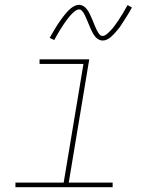

<svg xmlns="http://www.w3.org/2000/svg" viewBox="-20 -776 640 796"><path d="M44 0V-19H244L326 -511H144V-530H350L265 -19H447V0ZM406 -608Q399 -608 393 -610.5Q387 -613 382.5 -616.5Q378 -620 374 -625Q370 -630 367 -635Q364 -640 361.5 -645Q359 -650 356.5 -655.5Q354 -661 351.5 -667Q349 -673 346.5 -679Q344 -685 341.5 -691Q339 -697 336.5 -702.5Q334 -708 332 -712.5Q330 -717 326 -723Q322 -729 318 -733Q314 -737 308 -737Q303 -737 298 -734.5Q293 -732 290 -729.5Q287 -727 283 -723.5Q279 -720 274.5 -715Q270 -710 268 -707.5Q266 -705 263.5 -702Q261 -699 258.5 -695.5Q256 -692 253.5 -688.5Q251 -685 248 -681Q245 -677 242.5 -673Q240 -669 237 -664.5Q234 -660 231 -655Q228 -650 224.5 -644.5Q221 -639 218 -633.5Q215 -628 211.5 -622Q208 -616 205 -610L186 -619Q192 -630 198 -640Q204 -650 209.5 -659.5Q215 -669 220.5 -677Q226 -685 231 -692Q236 -699 240.5 -705Q245 -711 249.5 -716.5Q254 -722 261 -729.5Q268 -737 275 -742.5Q282 -748 290.5 -752Q299 -756 308 -756Q314 -756 320 -753.5Q326 -751 330.5 -747.5Q335 -744 339 -739Q343 -734 346 -729.5Q349 -725 351.5 -719.5Q354 -714 356.5 -708.5Q359 -703 361.5 -697.5Q364 -692 366.5 -685.5Q369 -679 371.5 -673Q374 -667 376.5 -661.5Q379 -656 381 -651.5Q383 -647 387 -641Q391 -635 395 -631Q399 -627 406 -627Q410 -627 415 -629.5Q420 -632 423.5 -635Q427 -638 430.5 -641.5Q434 -645 438.5 -649.5Q443 -654 445 -656.5Q447 -659 449.5 -662Q452 -665 454.5 -668.5Q457 -672 459.5 -675.5Q462 -679 465 -683Q468 -687 471 -691.5Q474 -696 476.5 -700.5Q479 -705 482.5 -710Q486 -715 489 -720Q492 -725 495 -730.5Q498 -736 501.5 -742Q505 -748 509 -755L527 -745Q521 -734 515 -724Q509 -714 503.5 -705Q498 -696 492.5 -688Q487 -680 482.5 -672.5Q478 -665 473 -659Q468 -653 463.5 -647.5Q459 -642 452 -634.5Q445 -627 438.5 -621.5Q432 -616 423.5 -612Q415 -608 406 -608Z"/></svg>

Font: Iosevka Curly ThExObl
Style: Regular
Weight: 100
Width: 7
Italic angle: -9°
Monospace: yes
Designer: Belleve Invis
Foundry: Belleve Invis
Version: Version 11.1.0; ttfautohint (v1.8.3)